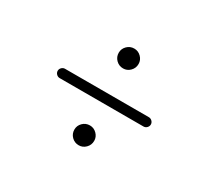

<svg xmlns="http://www.w3.org/2000/svg" viewBox="-91 -704 782 714"><g transform="rotate(30 300.0 -346.5)"><path d="M263 -512Q263 -529 275.5 -541.5Q288 -554 306 -554Q323 -554 335.5 -541.5Q348 -529 348 -512Q348 -494 335.5 -481.5Q323 -469 306 -469Q288 -469 275.5 -481.5Q263 -494 263 -512ZM480 -360Q488 -360 494 -354Q500 -348 500 -340Q500 -332 494 -326Q488 -320 480 -320H120Q112 -320 106 -326Q100 -332 100 -340Q100 -348 106 -354Q112 -360 120 -360ZM263 -182Q263 -199 275.5 -211.5Q288 -224 306 -224Q323 -224 335.5 -211.5Q348 -199 348 -182Q348 -164 335.5 -151.5Q323 -139 306 -139Q288 -139 275.5 -151.5Q263 -164 263 -182Z"/></g></svg>

Font: Tsukimi Rounded Light
Style: Regular
Weight: 300
Designer: Takashi Funayama
Foundry: Takashi Funayama
Version: Version 1.032; ttfautohint (v1.8.3)